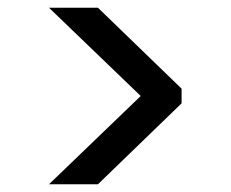

<svg xmlns="http://www.w3.org/2000/svg" viewBox="-20 -516 599 498"><path d="M107 -38 345 -267 107 -496H234L451 -286V-248L234 -38Z"/></svg>

Font: DM Sans 9pt 36pt Medium
Style: Regular
Weight: 500
Version: Version 4.004;gftools[0.9.30]